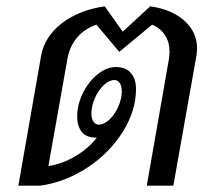

<svg xmlns="http://www.w3.org/2000/svg" viewBox="-20 -587 689 607"><path d="M603 -434Q603 -427 601 -411L528 0H444L514 -400Q516 -416 516 -423Q516 -454 501.5 -476Q487 -498 461 -509L357 -423L285 -509Q247 -496 223.5 -468Q200 -440 193 -400L133 -62Q178 -69 219 -93.5Q260 -118 286 -152H284Q252 -152 238 -170.5Q224 -189 224 -219Q224 -256 242 -292.5Q260 -329 288.5 -352Q317 -375 346 -375Q378 -375 394 -356Q410 -337 410 -306Q410 -237 368 -170Q326 -103 256 -57Q186 -11 107 0H38L110 -411Q121 -471 175 -513Q229 -555 311 -567L368 -487L455 -567Q524 -557 563.5 -521Q603 -485 603 -434ZM292 -193Q309 -193 326 -209Q343 -225 354 -250Q365 -275 365 -299Q365 -315 358.5 -324.5Q352 -334 342 -334Q325 -334 308 -318Q291 -302 280 -277Q269 -252 269 -227Q269 -212 275.5 -202.5Q282 -193 292 -193Z"/></svg>

Font: KoHo Medium
Style: Italic
Weight: 500
Italic angle: -10°
Designer: Cadson Demak & Katatrad Team
Foundry: Cadson Demak Co.,Ltd.
Version: Version 1.000